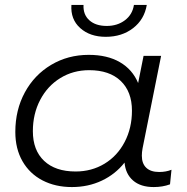

<svg xmlns="http://www.w3.org/2000/svg" viewBox="-20 -752 758 777"><path d="M674 -65 668 -6Q638 5 602 5Q549 5 518.5 -21.5Q488 -48 484 -94Q447 -47 392 -21Q337 5 271 5Q204 5 152 -22Q100 -49 71 -99.5Q42 -150 42 -218Q42 -307 80.5 -378Q119 -449 187 -489.5Q255 -530 339 -530Q414 -530 465 -500.5Q516 -471 539 -416L561 -526H632L557 -152Q554 -136 554 -122Q554 -90 572 -73Q590 -56 624 -56Q652 -56 674 -65ZM514 -304Q514 -381 468.5 -424.5Q423 -468 341 -468Q276 -468 224 -436Q172 -404 142.5 -347.5Q113 -291 113 -221Q113 -144 158.5 -101Q204 -58 286 -58Q351 -58 403 -89.5Q455 -121 484.5 -177.5Q514 -234 514 -304ZM269 -732H318Q316 -693 341.5 -670Q367 -647 412 -647Q455 -647 485.5 -670Q516 -693 522 -732H574Q564 -673 518.5 -638Q473 -603 408 -603Q344 -603 304.5 -638.5Q265 -674 269 -732Z"/></svg>

Font: Montserrat Alternates
Style: Italic
Weight: 400
Italic angle: -11.3°
Designer: Julieta Ulanovsky
Foundry: Julieta Ulanovsky
Version: Version 7.200